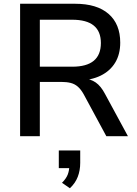

<svg xmlns="http://www.w3.org/2000/svg" viewBox="-20 -725 729 1022"><path d="M87 0V-705H380Q496 -705 558 -651Q620 -597 620 -498Q620 -436 593 -391.5Q566 -347 516 -322.5Q466 -298 396 -296L404 -307H426Q462 -305 489.5 -286Q517 -267 539 -225L661 0H546L425 -224Q411 -249 394.5 -263.5Q378 -278 356.5 -283.5Q335 -289 306 -289H192V0ZM192 -370H365Q441 -370 479 -401.5Q517 -433 517 -496Q517 -558 479 -589Q441 -620 364 -620H192ZM352 277 310 248Q333 225 341 203Q349 181 349 157L373 170H293V76H407V142Q407 182 394 216Q381 250 352 277Z"/></svg>

Font: Nunito Sans 11pt SemiBold
Style: Regular
Weight: 600
Version: Version 3.101;gftools[0.9.27]